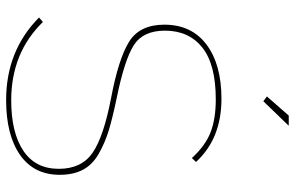

<svg xmlns="http://www.w3.org/2000/svg" viewBox="-192 -788 985 642"><g transform="rotate(90 301.0 -467.5)"><path d="M319 -855 303 -867 367 -940H401ZM509 -616Q468 -661 423 -678.5Q378 -696 313 -696Q196 -696 139.5 -651Q83 -606 83 -526Q83 -453 131.5 -422Q180 -391 307 -365Q374 -351 415.5 -338.5Q457 -326 494 -305Q531 -284 548 -252Q565 -220 565 -174Q565 -88 498.5 -41.5Q432 5 315 5Q150 5 39 -105L54 -118Q157 -12 316 -12Q424 -12 484.5 -52.5Q545 -93 545 -171Q545 -247 491.5 -284Q438 -321 308 -346Q176 -371 119.5 -406.5Q63 -442 63 -524Q63 -615 129.5 -665Q196 -715 311 -715Q444 -715 522 -630Z"/></g></svg>

Font: Raleway-v4020 Thin
Style: Regular
Weight: 250
Designer: Matt McInerney, Pablo Impallari, Rodrigo Fuenzalida
Foundry: Matt McInerney, Pablo Impallari, Rodrigo Fuenzalida
Version: Version 4.020;PS 004.020;hotconv 1.0.88;makeotf.lib2.5.64775